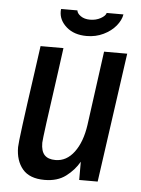

<svg xmlns="http://www.w3.org/2000/svg" viewBox="-51 -724 572 777"><g transform="rotate(5 235.0 -335.5)"><path d="M41 -111Q41 -138 81 -418L96 -526H189L176 -430Q137 -155 137 -137Q137 -103 151.5 -87.5Q166 -72 196 -72Q241 -72 272 -113.5Q303 -155 313 -225L354 -526H448L374 0H299V-74Q279 -39 245 -13.5Q211 12 159 12Q98 12 69.5 -22Q41 -56 41 -111ZM165 -673Q165 -680 166 -683H232Q233 -671 248 -660.5Q263 -650 286 -650Q310 -650 329 -660.5Q348 -671 351 -683H419Q415 -659 396 -636Q377 -613 346 -598Q315 -583 278 -583Q227 -583 196 -610Q165 -637 165 -673Z"/></g></svg>

Font: Archivo Narrow Medium
Style: Italic
Weight: 500
Italic angle: -8°
Designer: Hector Gatti
Foundry: Omnibus-Type
Version: Version 2.001